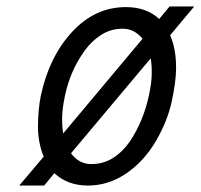

<svg xmlns="http://www.w3.org/2000/svg" viewBox="-20 -556 617 590"><path d="M442.9 -376.5 198.2 -85Q222.7 -51.8 260.3 -51.8Q297.9 -51.8 327.6 -70.8Q357.4 -89.8 378.9 -121.1Q420.4 -183.1 437.5 -262.2Q446.3 -302.2 446.3 -332Q446.3 -361.8 442.9 -376.5ZM418 -437Q392.6 -467.8 356.7 -467.8Q320.8 -467.8 291.5 -449.2Q262.2 -430.7 240.2 -400.4Q195.8 -338.9 179.7 -262.2Q170.9 -220.7 170.9 -191.9Q170.9 -163.1 174.3 -146ZM521 -350.1V-343.8Q521 -307.6 508.1 -245.8Q495.1 -184.1 458.7 -122.1Q422.4 -60.1 367.7 -22.9Q313 14.2 250.2 14.2Q187.5 14.2 147 -23.9L115.7 14.2H39.1L114.3 -74.7Q96.2 -118.2 96.7 -169.9Q97.2 -221.7 105.5 -262.2Q130.9 -381.3 201.4 -457.8Q272 -534.2 366.7 -534.2Q430.2 -534.2 469.2 -497.6L501 -536.1H576.7L502.9 -447.8Q521 -405.8 521 -350.1Z"/></svg>

Font: Tuffy
Style: Italic
Weight: 400
Italic angle: -12°
Designer: Thatcher Ulrich, Karoly Barta and Michael Everson
Version: Version 001.271